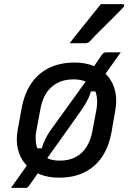

<svg xmlns="http://www.w3.org/2000/svg" viewBox="-20 -844 640 924"><path d="M561 -592Q547 -572 533 -552.5Q519 -533 505.5 -514Q492 -495 479 -477L474 -404H406L420 -418Q417 -396 404.5 -369.5Q392 -343 371 -313Q325 -248 278.5 -182.5Q232 -117 186 -53Q184 -49 182.5 -45Q181 -41 180 -36Q169 -21 158.5 -5.5Q148 10 138 24.5Q128 39 119 51Q114 57 111 58.5Q108 60 102 60Q98 60 88 60Q78 60 67 60Q56 60 46.5 60Q37 60 33 60Q46 42 60.5 21.5Q75 1 89.5 -19.5Q104 -40 115 -56L143 -130H187L178 -118Q182 -135 188 -151.5Q194 -168 204.5 -187Q215 -206 229 -225Q276 -290 322.5 -354.5Q369 -419 414 -482Q415 -486 415 -491Q415 -496 416 -500Q429 -520 442 -539Q455 -558 467 -576Q475 -587 479 -589.5Q483 -592 491 -592Q498 -592 507 -592Q516 -592 526.5 -592Q537 -592 546 -592Q555 -592 561 -592ZM340 -543Q392 -543 432 -526Q472 -509 498 -478.5Q524 -448 534 -406Q544 -364 535 -314L517 -210Q505 -140 472 -90.5Q439 -41 387 -15Q335 11 264 11Q211 11 170 -6Q129 -23 102.5 -54Q76 -85 66 -126.5Q56 -168 65 -218L84 -322Q97 -393 130 -442Q163 -491 216 -517Q269 -543 340 -543ZM333 -462Q289 -462 256.5 -445Q224 -428 203.5 -397Q183 -366 175 -322L155 -215Q149 -184 153.5 -153.5Q158 -123 178 -102Q193 -88 215 -79.5Q237 -71 268 -71Q312 -71 344 -88Q376 -105 396 -136.5Q416 -168 424 -210L444 -316Q450 -349 445.5 -380Q441 -411 421 -432Q407 -446 385.5 -454Q364 -462 333 -462ZM465 -824Q494 -824 518 -824Q542 -824 569 -824Q577 -824 577.5 -818.5Q578 -813 573 -808Q544 -778 519.5 -753.5Q495 -729 469 -703.5Q443 -678 411 -644Q408 -641 403 -638.5Q398 -636 392 -636Q373 -636 352.5 -636Q332 -636 315 -636Q339 -667 364 -698Q389 -729 414.5 -761Q440 -793 465 -824Z"/></svg>

Font: RecMonoLinear Nerd Font Mono
Style: Italic
Weight: 400
Italic angle: -10°
Monospace: yes
Version: Version 1.085; ttfautohint (v1.8.4.7-5d5b);Nerd Fonts 3.2.1